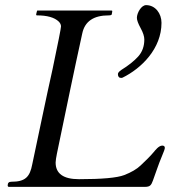

<svg xmlns="http://www.w3.org/2000/svg" viewBox="-20 -729 667 749"><path d="M550 -709C530.8 -709 514 -677.9 514 -659.5C514 -650.5 518.8 -637.2 528.5 -619.5C538.2 -601.8 543 -587 543 -575C543 -548.3 535 -526.2 519 -508.5C503 -490.8 481 -473.3 453 -456C444.3 -450 440 -444.7 440 -440C440 -430 444.3 -425 453 -425C454.3 -425 456 -425.3 458 -426C532.4 -462.7 610 -539.5 610 -640C610 -676.7 585.9 -709 550 -709ZM10 -6C10 -2 11.7 0 15 0H545C566.3 0 570 -7.4 576.5 -24.5C586.8 -51.8 598.3 -88.4 611 -118C619 -136.7 623 -148 623 -152C623 -158 619.7 -161 613 -161C599.4 -161 585.8 -143 579.5 -135.5C564 -117.2 551.2 -105.2 528.5 -83.5C513.5 -69.2 492.2 -56.7 464.5 -46C436.8 -35.3 378 -30 288 -30C227.3 -30 197 -51.7 197 -95C197 -97.7 197.5 -102.7 198.5 -110C199.5 -117.3 203.3 -136.7 210 -168C240.3 -313.3 267.4 -446.2 301 -599C311 -645.7 345.3 -669 404 -669C411.3 -669 415.3 -670.3 416 -673L418 -685C418 -687 417 -688 415 -688H128C126 -688.7 124.7 -687.7 124 -685L121 -673C121 -670.3 122 -669 124 -669C164 -669 192.3 -661 209 -645C215 -639 218 -632.7 218 -626C218 -619.3 207 -563.7 185 -459C158.6 -341.2 136 -229.3 106 -89C96.5 -38 78.4 -20 24 -20C14.7 -20 10 -15.3 10 -6Z"/></svg>

Font: fbb
Style: Italic
Weight: 400
Italic angle: -12°
Designer: David J. Perry, Michael Sharpe
Version: Version 0.991